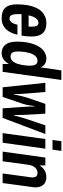

<svg xmlns="http://www.w3.org/2000/svg" viewBox="774 -1538 775 2364"><g transform="rotate(90 1162.0 -355.5)"><path d="M33.2 -171.9Q33.2 -215.3 37.4 -259.3Q41.5 -303.2 51.8 -344Q62 -384.8 79.1 -420.2Q96.2 -455.6 122.1 -481.7Q147.9 -507.8 183.6 -522.9Q219.2 -538.1 266.1 -538.1Q429.2 -538.1 429.2 -358.9Q429.2 -329.6 426.5 -297.1Q423.8 -264.6 418 -232.9H154.8Q153.3 -217.3 153.1 -204.8Q152.8 -192.4 152.8 -187Q152.8 -135.7 165.3 -110.4Q177.7 -85 208 -85Q223.1 -85 235.4 -92.8Q247.6 -100.6 257.1 -114Q266.6 -127.4 273.2 -145Q279.8 -162.6 284.2 -182.1H407.2Q397.9 -142.6 382.3 -107.4Q366.7 -72.3 342.5 -45.7Q318.4 -19 283.9 -3.4Q249.5 12.2 203.1 12.2Q116.7 12.2 75 -32.7Q33.2 -77.6 33.2 -171.9ZM306.2 -319.8Q306.6 -330.6 307.1 -337.4Q307.6 -344.2 307.9 -348.4Q308.1 -352.5 308.1 -354.5V-358.9Q308.1 -398.9 297.1 -419.9Q286.1 -440.9 258.8 -440.9Q240.2 -440.9 225.6 -430.7Q210.9 -420.4 200 -403.6Q189 -386.7 181.2 -365Q173.3 -343.3 168 -319.8Z M492.2 -173.8Q492.2 -269 510 -337.9Q527.8 -406.7 556.6 -451.2Q585.4 -495.6 622.6 -516.8Q659.7 -538.1 698.2 -538.1Q739.7 -538.1 766.8 -520.3Q793.9 -502.4 809.1 -469.2L846.2 -723.1H963.9L864.3 0H767.1V-76.2Q739.3 -28.8 705.6 -8.3Q671.9 12.2 635.3 12.2Q566.9 12.2 529.5 -34.4Q492.2 -81.1 492.2 -173.8ZM676.3 -97.2Q699.7 -97.2 717 -109.9Q734.4 -122.6 746.8 -143.1Q759.3 -163.6 767.3 -189.7Q775.4 -215.8 780 -242.7Q784.7 -269.5 786.4 -294.4Q788.1 -319.3 788.1 -337.9Q788.1 -381.8 774.2 -405.5Q760.3 -429.2 727.1 -429.2Q702.1 -429.2 684.1 -416Q666 -402.8 653.3 -381.8Q640.6 -360.8 632.8 -334.2Q625 -307.6 620.6 -280.5Q616.2 -253.4 614.7 -228.5Q613.3 -203.6 613.3 -186Q613.3 -142.6 627.4 -119.9Q641.6 -97.2 676.3 -97.2Z M1111.8 -525.9 1129.9 -309.1Q1132.3 -281.2 1134 -251Q1135.7 -220.7 1136.7 -195.3Q1138.2 -165.5 1139.2 -137.2H1143.1Q1147.9 -164.1 1153.8 -193.4Q1159.2 -218.3 1166.7 -248.5Q1174.3 -278.8 1184.1 -308.1L1258.8 -525.9H1378.9L1392.1 -307.1Q1393.1 -287.1 1393.8 -258.5Q1394.5 -230 1395 -202.6Q1395.5 -170.9 1396 -137.2H1399.9Q1407.7 -168.9 1416.5 -199.7Q1423.8 -226.1 1432.4 -255.1Q1440.9 -284.2 1449.2 -307.1L1522.9 -525.9H1629.9L1431.2 0H1313L1295.9 -251Q1294.4 -271.5 1293.5 -295.7Q1292.5 -319.8 1291.5 -340.8Q1290.5 -365.2 1290 -389.2H1284.2Q1282.2 -365.7 1278.8 -341.8Q1275.9 -321.3 1270.8 -297.4Q1265.6 -273.4 1258.8 -252L1172.9 0H1054.2L999 -525.9Z M1837.4 -723.1 1822.3 -613.8H1703.1L1718.3 -723.1ZM1810.1 -525.9 1737.3 0H1618.2L1691.4 -525.9Z M2016.1 -525.9V-456.1Q2027.8 -473.1 2042 -488.3Q2056.2 -503.4 2073.7 -514.4Q2091.3 -525.4 2112.5 -531.7Q2133.8 -538.1 2159.2 -538.1Q2222.2 -538.1 2254.2 -502Q2286.1 -465.8 2286.1 -402.8Q2286.1 -396 2285.6 -389.4Q2285.2 -382.8 2283.4 -369.1Q2281.7 -355.5 2278.3 -330.8Q2274.9 -306.2 2269 -263.7Q2263.2 -221.2 2254.4 -157Q2245.6 -92.8 2233.4 0H2115.2Q2127 -86.4 2135 -146.5Q2143.1 -206.5 2148.7 -246.1Q2154.3 -285.6 2157.2 -308.1Q2160.2 -330.6 2161.9 -342Q2163.6 -353.5 2163.8 -357.2Q2164.1 -360.8 2164.1 -362.8Q2164.1 -397.9 2150.6 -413.6Q2137.2 -429.2 2106.4 -429.2Q2088.9 -429.2 2072.8 -421.9Q2056.6 -414.6 2043.5 -400.1Q2030.3 -385.7 2021 -364.5Q2011.7 -343.3 2008.3 -315.9L1965.3 0H1846.2L1919.4 -525.9Z"/></g></svg>

Font: Archivo Narrow
Style: Bold Italic
Weight: 700
Italic angle: -8°
Designer: Hector Gatti
Foundry: Hector Gatti
Version: 1.002; ttfautohint (v0.8)